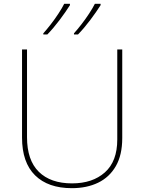

<svg xmlns="http://www.w3.org/2000/svg" viewBox="-20 -972 752 1002"><path d="M618 -252Q618 -163 584.5 -105Q551 -47 492 -18.5Q433 10 355 10Q231 10 163 -57Q95 -124 95 -254V-714H121V-256Q121 -136 182.5 -75.5Q244 -15 356 -15Q463 -15 527.5 -72.5Q592 -130 592 -244V-714H618ZM505 -945Q483 -910 451 -867.5Q419 -825 387 -792H366V-798Q384 -818 405 -845Q426 -872 445 -901Q464 -930 475 -952H505ZM345 -945Q323 -910 291 -867.5Q259 -825 227 -792H206V-798Q224 -818 245 -845Q266 -872 285 -901Q304 -930 315 -952H345Z"/></svg>

Font: Noto Sans Syriac Western Thin
Style: Regular
Weight: 100
Designer: Patrick Giasson and the Monotype Design Team
Foundry: Monotype Imaging Inc.
Version: Version 3.000; ttfautohint (v1.8.4.7-5d5b)